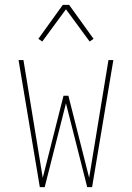

<svg xmlns="http://www.w3.org/2000/svg" viewBox="-20 -766 540 786"><path d="M143 0 56 -520H76L155 -38L240 -374H260L345 -38L424 -520H444L357 0H337L250 -343L163 0ZM153 -596 137 -607 237 -746H263L363 -607L347 -596L250 -728Z"/></svg>

Font: Iosevka SS18 Thin
Style: Regular
Weight: 100
Monospace: yes
Designer: Belleve Invis
Foundry: Belleve Invis
Version: Version 25.1.1; ttfautohint (v1.8.4)